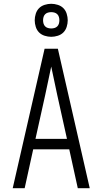

<svg xmlns="http://www.w3.org/2000/svg" viewBox="-20 -992 540 1012"><path d="M47 0 215 -735H285L453 0H390L345 -205H155L110 0ZM333 -260 282 -490Q274 -528 266 -565.5Q258 -603 250 -641Q242 -603 234 -565.5Q226 -528 218 -490L167 -260ZM250 -798Q233 -798 215.5 -803.5Q198 -809 186 -821Q174 -833 168.5 -850.5Q163 -868 163 -885Q163 -902 168.5 -919.5Q174 -937 186 -949Q198 -961 215.5 -966.5Q233 -972 250 -972Q267 -972 284.5 -966.5Q302 -961 314 -949Q326 -937 331.5 -919.5Q337 -902 337 -885Q337 -868 331.5 -850.5Q326 -833 314 -821Q302 -809 284.5 -803.5Q267 -798 250 -798ZM250 -842Q259 -842 267.5 -844.5Q276 -847 282 -853Q288 -859 290.5 -867.5Q293 -876 293 -885Q293 -894 290.5 -902.5Q288 -911 282 -917Q276 -923 267.5 -925.5Q259 -928 250 -928Q241 -928 232.5 -925.5Q224 -923 218 -917Q212 -911 209.5 -902.5Q207 -894 207 -885Q207 -876 209.5 -867.5Q212 -859 218 -853Q224 -847 232.5 -844.5Q241 -842 250 -842Z"/></svg>

Font: Iosevka Light
Style: Regular
Weight: 300
Monospace: yes
Designer: Belleve Invis
Foundry: Belleve Invis
Version: Version 32.5.0; ttfautohint (v1.8.4)